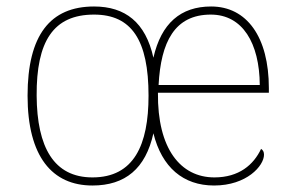

<svg xmlns="http://www.w3.org/2000/svg" viewBox="-20 -562 903 592"><path d="M265 10C366 10 429 -42 453 -151C479 -46 545 10 640 10C741 10 794 -51 794 -85C794 -94 791 -99 785 -103C762 -54 717 -15 641 -15C537 -15 465 -103 467 -276H809V-290C809 -448 741 -542 631 -542C537 -542 477 -490 453 -384C429 -493 366 -542 270 -542C135 -542 65 -454 65 -267C65 -79 141 10 265 10ZM265 -15C146 -15 94 -108 93 -267C92 -434 144 -517 270 -517C386 -517 438 -438 438 -267C438 -115 393 -15 265 -15ZM781 -300H469C476 -432 518 -517 630 -517C728 -517 780 -429 781 -300Z"/></svg>

Font: Noto Serif Malayalam Thin
Style: Regular
Weight: 100
Designer: Indian type Foundry, Jelle Bosma, Monotype Design Team
Foundry: Monotype Imaging Inc.
Version: Version 2.104